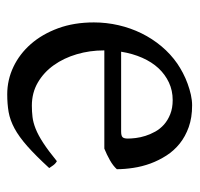

<svg xmlns="http://www.w3.org/2000/svg" viewBox="-30 -478 523 502"><g transform="rotate(90 231.0 -227.5)"><path d="M242.2 -418Q217.3 -418 196.3 -408.2Q175.3 -398.4 158.9 -380.9Q142.6 -363.3 131.6 -338.4Q120.6 -313.5 115.7 -283.2H324.2Q335.4 -283.2 339.1 -286.9Q342.8 -290.5 342.8 -300.8Q342.8 -309.6 341.3 -321.8Q339.8 -334 335.7 -346.9Q331.5 -359.9 324.5 -372.6Q317.4 -385.3 306.2 -395.3Q294.9 -405.3 279.1 -411.6Q263.2 -418 242.2 -418ZM422.9 -272Q414.1 -262.2 399.4 -253.9Q384.8 -245.6 369.1 -239.3H112.3V-237.8Q112.3 -201.2 122.3 -167.2Q132.3 -133.3 150.9 -107.2Q169.4 -81.1 196.3 -65.4Q223.1 -49.8 256.8 -49.8Q272 -49.8 286.4 -51.5Q300.8 -53.2 317.4 -59.8Q334 -66.4 354.2 -79.6Q374.5 -92.8 401.9 -115.2Q408.2 -111.8 412.8 -105.5Q417.5 -99.1 419.9 -95.2Q387.2 -59.6 362.5 -37.8Q337.9 -16.1 316.2 -4.4Q294.4 7.3 273.2 11Q252 14.6 227.1 14.6Q189.5 14.6 155.5 -1.5Q121.6 -17.6 95.7 -47.1Q69.8 -76.7 54.4 -118.4Q39.1 -160.2 39.1 -211.9Q39.1 -244.6 46.4 -276.4Q53.7 -308.1 67.6 -336.4Q81.5 -364.7 101.6 -388.7Q121.6 -412.6 147 -430.2Q157.7 -437.5 171.1 -444.6Q184.6 -451.7 199.2 -457Q213.9 -462.4 228.3 -465.6Q242.7 -468.8 255.9 -468.8Q288.1 -468.8 312.7 -460Q337.4 -451.2 356 -436.3Q374.5 -421.4 387.2 -401.6Q399.9 -381.8 408 -359.9Q416 -337.9 419.4 -315.2Q422.9 -292.5 422.9 -272Z"/></g></svg>

Font: Akkhara
Style: Regular
Weight: 400
Designer: J. Victor Gaultney
Version: Version 1.00 June 13, 2006, initial release